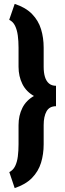

<svg xmlns="http://www.w3.org/2000/svg" viewBox="-20 -800 336 996"><path d="M27.8 -697.3 56.2 -779.8Q113.3 -761.2 146.2 -727.3Q179.2 -693.4 192.9 -648.7Q206.5 -604 206.5 -552.7V-453.6Q206.5 -423.3 213.1 -401.4Q219.7 -379.4 233.9 -367.2Q248 -355 270.5 -355V-277.3Q201.7 -277.3 158.9 -300.5Q116.2 -323.7 96.2 -364Q76.2 -404.3 76.2 -453.6V-552.7Q76.2 -586.9 72.3 -616Q68.4 -645 58.1 -666.3Q47.9 -687.5 27.8 -697.3ZM56.2 175.8 28.3 92.8Q48.3 82.5 58.6 61.5Q68.8 40.5 72.5 11.5Q76.2 -17.6 76.2 -51.8V-150.9Q76.2 -200.7 96.2 -240.5Q116.2 -280.3 158.9 -303.7Q201.7 -327.1 270.5 -327.1V-249Q236.3 -249 221.4 -222.4Q206.5 -195.8 206.5 -150.9V-51.8Q206.5 -0.5 192.9 44.2Q179.2 88.9 146.2 122.8Q113.3 156.7 56.2 175.8Z"/></svg>

Font: Roboto Condensed ExtraBold
Style: Regular
Weight: 800
Designer: Christian Robertson
Foundry: Google
Version: Version 3.008; 2023